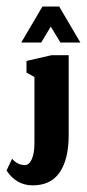

<svg xmlns="http://www.w3.org/2000/svg" viewBox="-61 -452 266 587"><path d="M65 -322 94.3 -370.7 123.7 -322H184.7L120 -432H68.7L4 -322ZM39 114.7Q94.7 114.7 121.8 74.5Q149 34.3 149 -39V-283.3H96.7L20 -265.7V-230L44.3 -216.7V-15.7Q44.3 16.3 36.3 34.5Q28.3 52.7 15 52.7Q-7.3 52.7 -24 33.3L-41 69.3Q-11 114.7 39 114.7Z"/></svg>

Font: Jomhuria
Style: Regular
Weight: 400
Designer: Arabic design by Kourosh Beigpour, Latin design by Eben Sorkin, engineering by Lasse Fister and Khaled Hosney
Version: Version 1.0000